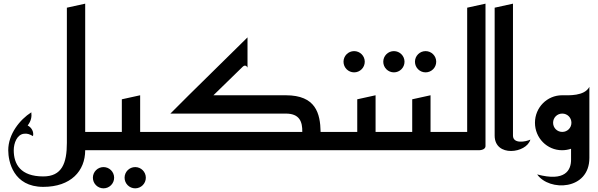

<svg xmlns="http://www.w3.org/2000/svg" viewBox="-20 -820 3262 1048"><path d="M445 0H565V-100H445V-800L345 -778V-40C345 71 318 143 216 143C92 143 55 76 55 0C55 -39 73 -86 111 -90C129 -92 141 -88 160 -77C166 -100 152 -125 131 -135C150 -160 154 -182 151 -207C88 -167 25 -88 25 0C25 62 53 200 216 200C367 200 445 113 445 0Z M487 150C487 182 513 208 545 208C577 208 603 182 603 150C603 118 577 92 545 92C513 92 487 118 487 150ZM660 150C660 182 686 208 718 208C750 208 776 182 776 150C776 118 750 92 718 92C686 92 660 118 660 150Z M745 -300 645 -278V-100H525V0H865V-100H745Z M1010 -300 910 -200H1540C1615 -200 1631 -156 1630 -100H830L770 0H1690C1690 0 1691 0 1694 0H1850V-100H1730C1728 -201 1704 -300 1540 -300H1145L1305 -456C1312 -463 1323 -466 1331 -451V-616L1010 -300Z M1855 -483C1855 -451 1881 -425 1913 -425C1945 -425 1971 -451 1971 -483C1971 -515 1945 -541 1913 -541C1881 -541 1855 -515 1855 -483Z M2030 -300 1930 -278V-100H1810V0H2150V-100H2030Z M2245 -483C2245 -451 2271 -425 2303 -425C2335 -425 2361 -451 2361 -483C2361 -515 2335 -541 2303 -541C2271 -541 2245 -515 2245 -483ZM2072 -483C2072 -451 2098 -425 2130 -425C2162 -425 2188 -451 2188 -483C2188 -515 2162 -541 2130 -541C2098 -541 2072 -515 2072 -483Z M2330 -300 2230 -278V-100H2110V0H2450V-100H2330Z M2630 -800 2530 -778V-100H2410V0H2590C2590 0 2630 2 2630 -23Z M2780 -800 2680 -778V-80C2680 40 2854 17 2875 -58C2850 -46 2780 -33 2780 -80Z M2900 -150C2900 -67 2966 0 3048 0C3065 0 3082 -3 3097 -8V52C3097 109 3065 173 2912 132C2978 226 3197 219 3197 42V-346C3170 -294 3083 -300 3048 -300C2966 -300 2900 -233 2900 -150ZM2999 -150C2999 -178 3021 -200 3049 -200C3077 -200 3099 -178 3099 -150C3099 -122 3077 -100 3049 -100C3021 -100 2999 -122 2999 -150Z"/></svg>

Font: Reem Kufi
Style: Regular
Weight: 400
Designer: Khaled Hosny
Version: Version 0.007